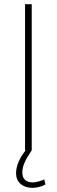

<svg xmlns="http://www.w3.org/2000/svg" viewBox="-20 -720 272 920"><path d="M198 164Q168 180 135 180Q100 180 78.5 161Q57 142 57 110Q57 59 103 0H100V-700H132V0Q106 39 96.5 62Q87 85 87 107Q87 130 100 142Q113 154 137 154Q158 154 192 140Z"/></svg>

Font: KoHo ExtraLight
Style: Regular
Weight: 275
Version: Version 1.000; ttfautohint (v1.6)